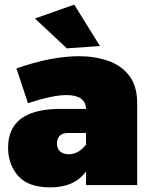

<svg xmlns="http://www.w3.org/2000/svg" viewBox="-20 -800 653 830"><path d="M198 10Q102 10 58.5 -39.5Q15 -89 15 -162Q15 -324 227 -329H352Q350 -389 267 -389Q208 -389 101 -354L51 -504Q201 -557 321 -557Q390.5 -557 448.2 -536.8Q506 -516.5 540.5 -470.5Q573 -426 573 -354V0H352V-59Q302 10 198 10ZM269 -591 131 -720 301 -780 412 -601ZM276 -133Q320 -133 352 -175V-225H274Q228 -225 226 -181Q226 -136 276 -133Z"/></svg>

Font: Argentum Novus Black
Style: Regular
Weight: 900
Designer: Julieta Ulanovsky (font) & Cristiano Sobral (main changes)
Foundry: Julieta Ulanovsky (font) & Cristiano Sobral (main changes)
Version: Version 3.00;November 27, 2020;FontCreator 13.0.0.2655 64-bi